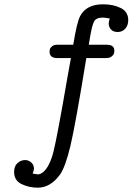

<svg xmlns="http://www.w3.org/2000/svg" viewBox="-20 -636 610 883"><path d="M44.9 154.8Q44.9 127.9 60.5 114Q76.2 100.1 95.2 100.1Q111.3 100.1 123.8 111.1Q136.2 122.1 136.2 140.1Q136.2 147.9 129.9 162.1Q149.9 166 153.8 166Q165 166 178.2 155.8Q209 129.9 226.6 58.8Q244.1 -12.2 291 -285.2Q300.8 -339.4 306.2 -369.1H241.2Q208 -370.1 208 -397.9Q208 -403.8 209.5 -409.9Q210.9 -416 219.5 -423.1Q228 -430.2 243.2 -430.2H316.9Q333 -531.2 348.1 -561Q376 -616.2 454.1 -616.2Q501 -616.2 535.4 -599.1Q569.8 -582 569.8 -543Q569.8 -520 556.4 -504.4Q543 -488.8 521 -488.8Q502 -488.8 491 -500Q480 -511.2 480 -527.8Q480 -537.6 484.9 -550.8Q464.8 -554.7 453.1 -555.2Q422.4 -555.2 412.6 -537.1Q402.8 -519 393.1 -459Q390.1 -440.9 388.2 -430.2H471.2Q506.3 -430.2 505.9 -401.9Q505.9 -396 503.9 -389.4Q502 -382.8 492.9 -376Q483.9 -369.1 469.2 -369.1H377Q327.1 -63 304 34.4Q280.8 131.8 255.9 167Q211.9 227.1 153.8 227.1Q112.8 227.1 78.9 210.4Q44.9 193.8 44.9 154.8Z"/></svg>

Font: CMU Typewriter Text
Style: Italic
Weight: 500
Italic angle: -14.04°
Version: Version 0.7.0